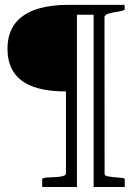

<svg xmlns="http://www.w3.org/2000/svg" viewBox="-20 -656 542 786"><path d="M408.2 54.7Q408.2 64 423.6 66.4Q439 68.8 449.5 69.6Q460 70.3 469.2 71.3Q490.7 72.8 490.7 77.1V109.4H363.3V-595.7H294.9V109.4H152.8V77.1Q152.8 71.3 183.3 70.1Q213.9 68.8 224.6 67.4Q250 64 250 54.7V-281.7Q143.1 -281.7 85 -315.4Q10.7 -358.4 10.7 -456.5Q10.7 -585 142.1 -622.1Q192.4 -636.2 261.2 -636.2H489.7L490.7 -617.2Q484.4 -611.3 460 -607.7Q435.5 -604 424.1 -600.3Q412.6 -596.7 407.7 -587.9Z"/></svg>

Font: RadleyRegular
Style: Regular
Weight: 400
Designer: vernon adams
Foundry: vernon adams
Version: Version 1.000;PS 001.001;hotconv 1.0.56